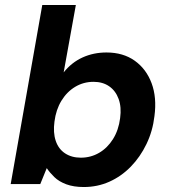

<svg xmlns="http://www.w3.org/2000/svg" viewBox="-20 -740 692 772"><path d="M317 12Q276 12 246.5 1Q217 -10 198.5 -28Q180 -46 168 -64L142 0H23L150 -720H285L236 -449Q268 -489 312 -509Q356 -529 408 -529Q475 -529 521.5 -496Q568 -463 589.5 -405.5Q611 -348 601 -273Q594 -213 569 -161Q544 -109 506 -70Q468 -31 420 -9.5Q372 12 317 12ZM305 -106Q345 -106 378.5 -125.5Q412 -145 434.5 -181Q457 -217 463 -265Q469 -309 457 -342Q445 -375 419 -393Q393 -411 356 -411Q316 -411 282.5 -391Q249 -371 227 -335Q205 -299 199 -251Q193 -207 204 -174Q215 -141 241.5 -123.5Q268 -106 305 -106Z"/></svg>

Font: DM Sans 11pt
Style: Bold Italic
Weight: 700
Italic angle: -10°
Version: Version 4.004;gftools[0.9.30]